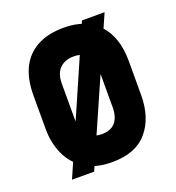

<svg xmlns="http://www.w3.org/2000/svg" viewBox="-104 -598 641 701"><g transform="rotate(-20 216.5 -247.0)"><path d="M379 -514H291L58 20H144ZM401 -185V-317Q401 -409 353.5 -460.5Q306 -512 219 -512Q158 -512 116 -489.5Q74 -467 52.5 -424Q31 -381 31 -317V-185Q31 -134 50.5 -89.5Q70 -45 111.5 -17.5Q153 10 219 10Q311 10 356 -43.5Q401 -97 401 -185ZM288 -323V-177Q288 -155 281 -137Q274 -119 258.5 -109Q243 -99 218 -99Q192 -99 175 -110Q158 -121 150.5 -139Q143 -157 143 -177V-323Q143 -349 152 -366Q161 -383 177.5 -392Q194 -401 218 -401Q241 -401 256.5 -391.5Q272 -382 280 -364.5Q288 -347 288 -323Z"/></g></svg>

Font: Advent Pro
Style: Regular
Weight: 400
Designer: VivaRado, Andreas Kalpakidis
Foundry: VivaRado, Andreas Kalpakidis
Version: Version 3.000